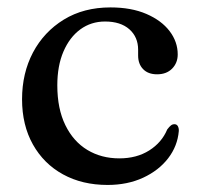

<svg xmlns="http://www.w3.org/2000/svg" viewBox="-20 -500 546 531"><path d="M471.5 -349.5Q471.5 -326 456 -310.2Q440.5 -294.5 414.5 -294.5Q389.5 -294.5 375.8 -308.8Q362 -323 362 -346.5V-362.5Q362 -397.5 337.8 -419Q313.5 -440.5 270.5 -440.5Q232 -440.5 202.2 -418.8Q172.5 -397 155.5 -357.5Q138.5 -318 138.5 -264Q138.5 -199 160.8 -153.8Q183 -108.5 221.8 -85.2Q260.5 -62 310 -62Q358 -62 392.8 -84Q427.5 -106 442.5 -142Q448.5 -150 452.8 -153.2Q457 -156.5 462.5 -156.5Q469 -156.5 472 -150.8Q475 -145 474.5 -137.5Q471 -96 445 -62.2Q419 -28.5 375.8 -8.5Q332.5 11.5 277.5 11.5Q207.5 11.5 154.2 -17.8Q101 -47 71 -100.5Q41 -154 41 -225.5Q41 -297.5 71.2 -354.8Q101.5 -412 156.5 -445.8Q211.5 -479.5 285.5 -479.5Q343 -479.5 384.8 -461.5Q426.5 -443.5 449 -414Q471.5 -384.5 471.5 -349.5Z"/></svg>

Font: Fraunces 16pt
Style: Regular
Weight: 400
Version: Version 1.000;[b76b70a41]